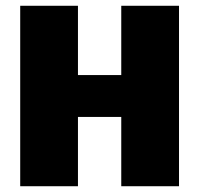

<svg xmlns="http://www.w3.org/2000/svg" viewBox="-20 -645 690 665"><path d="M600 -625V0H400V-240H250V0H50V-625H250V-385H400V-625Z"/></svg>

Font: Changa Black
Style: Regular
Weight: 900
Designer: Eduardo Rodriguez Tunni
Foundry: Eduardo Rodriguez Tunni
Version: Version 2.001; ttfautohint (v1.5.10-5e6f)